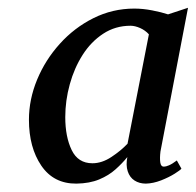

<svg xmlns="http://www.w3.org/2000/svg" viewBox="-20 -822 491 481"><path d="M382 -442.5Q380 -426 381.5 -415.2Q383 -404.5 390.5 -404.5Q395.5 -404.5 403.2 -407.8Q411 -411 423 -420L434.5 -399.5Q432 -396 417.8 -387Q403.5 -378 383.8 -370.2Q364 -362.5 345.5 -362Q329 -362 317 -369.8Q305 -377.5 300 -392.8Q295 -408 299 -428.5Q286.5 -413 269.5 -397.8Q252.5 -382.5 228.5 -372.5Q204.5 -362.5 171.5 -362Q114.5 -361.5 83.5 -407Q52.5 -452.5 52.5 -522Q52.5 -573 73 -622.5Q93.5 -672 129.8 -712.2Q166 -752.5 214 -776.5Q262 -800.5 316.5 -800.5Q338 -800.5 361.2 -796Q384.5 -791.5 401 -786L451 -802.5ZM353 -736Q344 -746 331 -751.8Q318 -757.5 307 -757.5Q269 -757.5 238.5 -737.5Q208 -717.5 187 -684.5Q166 -651.5 154.8 -610.8Q143.5 -570 143.5 -528.5Q143.5 -479.5 159.5 -446.2Q175.5 -413 211.5 -413Q235.5 -413 259.2 -428.8Q283 -444.5 299.5 -462Z"/></svg>

Font: Merriweather 28pt
Style: Italic
Weight: 400
Italic angle: -7.8°
Version: Version 2.101